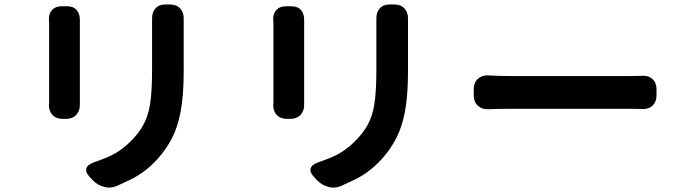

<svg xmlns="http://www.w3.org/2000/svg" viewBox="-20 -796 3040 856"><path d="M738 -776Q767 -776 783.5 -758Q800 -740 799 -711Q799 -706 799 -706Q799 -706 799 -701Q799 -696 799 -676Q799 -650 799 -613Q799 -576 799 -539.5Q799 -503 799 -478Q799 -371 785.5 -299.5Q772 -228 746 -178.5Q720 -129 683 -88Q650 -52 620 -30.5Q590 -9 561 5Q532 19 501 33Q474 45 445 37.5Q416 30 395 9L380 -7Q360 -28 365 -45Q370 -62 398 -72Q433 -84 462 -96.5Q491 -109 518.5 -128.5Q546 -148 576 -180Q611 -218 628.5 -258.5Q646 -299 652 -353.5Q658 -408 658 -486Q658 -512 658 -548Q658 -584 658 -619Q658 -654 658 -676Q658 -696 658 -701Q658 -706 658 -706Q658 -706 658 -711Q657 -740 672.5 -758Q688 -776 717 -776ZM280 -768Q307 -768 321.5 -751.5Q336 -735 336 -708Q336 -705 336 -699.5Q336 -694 336 -691Q336 -678 336 -645Q336 -612 336 -569.5Q336 -527 336 -483.5Q336 -440 336 -405Q336 -370 336 -353Q336 -334 336 -335Q336 -336 336 -331Q337 -302 320 -284Q303 -266 274 -266H259Q230 -266 213.5 -284Q197 -302 198 -331Q199 -335 199 -334Q199 -333 199 -336Q199 -339 199 -354Q199 -371 199 -406Q199 -441 199 -484.5Q199 -528 199 -570Q199 -612 199 -645Q199 -678 199 -691Q199 -704 198 -708Q197 -735 212 -751.5Q227 -768 254 -768Z M1738 -776Q1767 -776 1783.5 -758Q1800 -740 1799 -711Q1799 -706 1799 -706Q1799 -706 1799 -701Q1799 -696 1799 -676Q1799 -650 1799 -613Q1799 -576 1799 -539.5Q1799 -503 1799 -478Q1799 -371 1785.5 -299.5Q1772 -228 1746 -178.5Q1720 -129 1683 -88Q1650 -52 1620 -30.5Q1590 -9 1561 5Q1532 19 1501 33Q1474 45 1445 37.5Q1416 30 1395 9L1380 -7Q1360 -28 1365 -45Q1370 -62 1398 -72Q1433 -84 1462 -96.5Q1491 -109 1518.5 -128.5Q1546 -148 1576 -180Q1611 -218 1628.5 -258.5Q1646 -299 1652 -353.5Q1658 -408 1658 -486Q1658 -512 1658 -548Q1658 -584 1658 -619Q1658 -654 1658 -676Q1658 -696 1658 -701Q1658 -706 1658 -706Q1658 -706 1658 -711Q1657 -740 1672.5 -758Q1688 -776 1717 -776ZM1280 -768Q1307 -768 1321.5 -751.5Q1336 -735 1336 -708Q1336 -705 1336 -699.5Q1336 -694 1336 -691Q1336 -678 1336 -645Q1336 -612 1336 -569.5Q1336 -527 1336 -483.5Q1336 -440 1336 -405Q1336 -370 1336 -353Q1336 -334 1336 -335Q1336 -336 1336 -331Q1337 -302 1320 -284Q1303 -266 1274 -266H1259Q1230 -266 1213.5 -284Q1197 -302 1198 -331Q1199 -335 1199 -334Q1199 -333 1199 -336Q1199 -339 1199 -354Q1199 -371 1199 -406Q1199 -441 1199 -484.5Q1199 -528 1199 -570Q1199 -612 1199 -645Q1199 -678 1199 -691Q1199 -704 1198 -708Q1197 -735 1212 -751.5Q1227 -768 1254 -768Z M2092 -398Q2092 -427 2110 -444Q2128 -461 2157 -460Q2173 -459 2184.5 -458.5Q2196 -458 2211.5 -457.5Q2227 -457 2253 -457Q2288 -457 2344.5 -457Q2401 -457 2466.5 -457Q2532 -457 2596 -457Q2660 -457 2711.5 -457Q2763 -457 2790 -457Q2809 -457 2823.5 -457.5Q2838 -458 2842 -458Q2871 -460 2889 -443.5Q2907 -427 2907 -398V-371Q2907 -342 2889 -325Q2871 -308 2842 -310Q2835 -310 2820.5 -310.5Q2806 -311 2790 -311Q2763 -311 2711.5 -311Q2660 -311 2596 -311Q2532 -311 2466.5 -311Q2401 -311 2344.5 -311Q2288 -311 2253 -311Q2225 -311 2209.5 -310.5Q2194 -310 2183 -310Q2172 -310 2157 -309Q2128 -308 2110 -325Q2092 -342 2092 -371Z"/></svg>

Font: Chiron GoRound TC
Style: Bold
Weight: 700
Designer: Ryoko NISHIZUKA 西塚涼子 (kana, bopomofo & ideographs); Paul D. Hunt (Latin, Greek & Cyrillic); Sandoll Communications 산돌커뮤니
Foundry: Adobe
Version: Version 1.000;hotconv 1.1.1;makeotfexe 2.6.0